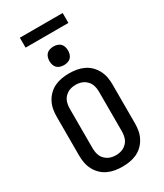

<svg xmlns="http://www.w3.org/2000/svg" viewBox="-272 -1231 1143 1340"><g transform="rotate(-30 300.0 -561.0)"><path d="M300 8Q270 8 240.5 3Q211 -2 184 -14.5Q157 -27 135.5 -48Q114 -69 100 -95.5Q86 -122 80.5 -151Q75 -180 75 -210V-525Q75 -555 80.5 -584Q86 -613 100 -639.5Q114 -666 135.5 -687Q157 -708 184 -720.5Q211 -733 240.5 -738Q270 -743 300 -743Q330 -743 359.5 -738Q389 -733 416 -720.5Q443 -708 464.5 -687Q486 -666 500 -639.5Q514 -613 519.5 -584Q525 -555 525 -525V-210Q525 -180 519.5 -151Q514 -122 500 -95.5Q486 -69 464.5 -48Q443 -27 416 -14.5Q389 -2 359.5 3Q330 8 300 8ZM300 -84Q316 -84 332.5 -87.5Q349 -91 363 -99Q377 -107 388.5 -119Q400 -131 406.5 -146Q413 -161 415.5 -177.5Q418 -194 418 -210V-525Q418 -541 415.5 -557.5Q413 -574 406.5 -589Q400 -604 388.5 -616Q377 -628 363 -636Q349 -644 332.5 -647.5Q316 -651 300 -651Q284 -651 267.5 -647.5Q251 -644 237 -636Q223 -628 211.5 -616Q200 -604 193.5 -589Q187 -574 184.5 -557.5Q182 -541 182 -525V-210Q182 -194 184.5 -177.5Q187 -161 193.5 -146Q200 -131 211.5 -119Q223 -107 237 -99Q251 -91 267.5 -87.5Q284 -84 300 -84ZM300 -810Q285 -810 270 -814.5Q255 -819 244.5 -829.5Q234 -840 229.5 -855Q225 -870 225 -885Q225 -900 229.5 -915Q234 -930 244.5 -940.5Q255 -951 270 -955.5Q285 -960 300 -960Q315 -960 330 -955.5Q345 -951 355.5 -940.5Q366 -930 370.5 -915Q375 -900 375 -885Q375 -870 370.5 -855Q366 -840 355.5 -829.5Q345 -819 330 -814.5Q315 -810 300 -810ZM128 -1050V-1130H473V-1050Z"/></g></svg>

Font: Iosevka Semibold Extended
Style: Regular
Weight: 600
Width: 7
Monospace: yes
Designer: Belleve Invis
Foundry: Belleve Invis
Version: Version 32.5.0; ttfautohint (v1.8.4)